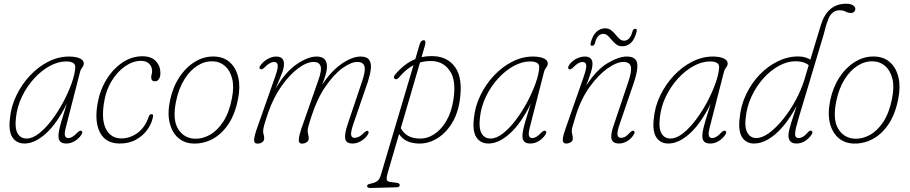

<svg xmlns="http://www.w3.org/2000/svg" viewBox="-20 -740 4737 1000"><path d="M323 -77Q315 -47 318.2 -34Q321.5 -21 336 -21Q356.5 -21 382 -48.5Q396.5 -63 404.5 -58.5Q413.5 -52.5 404 -38.5Q391.5 -19 370.5 -5.8Q349.5 7.5 324.5 7.5Q284.5 7.5 284.5 -31Q284.5 -42.5 287.5 -59.2Q290.5 -76 300 -108.8Q309.5 -141.5 328 -200Q276 -95.5 218.5 -44Q161 7.5 107.5 7.5Q66.5 7.5 45.2 -24Q24 -55.5 31.5 -120.5Q37 -184 65 -242.2Q93 -300.5 136.2 -346.5Q179.5 -392.5 232 -419Q284.5 -445.5 339 -445.5Q373.5 -445.5 394.8 -436.2Q416 -427 416.5 -410Q416.5 -398.5 408.5 -388.8Q400.5 -379 397.5 -367.5ZM63 -126Q56.5 -71 72 -44.8Q87.5 -18.5 119 -18.5Q149.5 -18.5 183.8 -45.5Q218 -72.5 250.8 -116Q283.5 -159.5 310.2 -210Q337 -260.5 353.8 -308Q370.5 -355.5 372 -389.5Q373 -420 324.5 -420Q282.5 -420 239 -396.2Q195.5 -372.5 157.8 -331.2Q120 -290 94.5 -237.2Q69 -184.5 63 -126Z M714 -423Q672.5 -423 631.5 -394.8Q590.5 -366.5 560.2 -316Q530 -265.5 520.5 -198Q508 -109.5 534 -64.2Q560 -19 612.5 -19Q655.5 -19 694.8 -46.5Q734 -74 754 -130.5Q759 -145.5 769 -145.5Q781 -145.5 776 -128.5Q770.5 -98 748.8 -66.5Q727 -35 690.5 -13.8Q654 7.5 604 7.5Q531 7.5 501.2 -49Q471.5 -105.5 488 -199.5Q499.5 -268 533.5 -324Q567.5 -380 616.5 -413.5Q665.5 -447 722 -447Q768 -447 791.8 -421.5Q815.5 -396 815.5 -360Q815.5 -339.5 807.5 -328Q799.5 -316.5 787.5 -316.5Q767.5 -316.5 767.5 -337.5Q767.5 -344.5 769.8 -352.5Q772 -360.5 772 -370Q772 -393.5 756.8 -408.2Q741.5 -423 714 -423Z M1098.5 -445.5Q1147 -443.5 1178.5 -414.2Q1210 -385 1221.2 -335.5Q1232.5 -286 1219.5 -223Q1203.5 -142.5 1167.5 -90.5Q1131.5 -38.5 1083.8 -14.2Q1036 10 984.5 7.5Q939.5 5.5 907.8 -22.2Q876 -50 863.8 -99.8Q851.5 -149.5 865.5 -217Q879.5 -285 914 -337.5Q948.5 -390 996.5 -419Q1044.5 -448 1098.5 -445.5ZM994.5 -17.5Q1033 -16 1072 -37.2Q1111 -58.5 1142 -105.2Q1173 -152 1187.5 -226Q1200 -287 1189.2 -330Q1178.5 -373 1151.8 -396.2Q1125 -419.5 1089.5 -420.5Q1048 -422.5 1009.2 -398.5Q970.5 -374.5 940.8 -327.2Q911 -280 897 -212.5Q877.5 -117.5 907.5 -68.8Q937.5 -20 994.5 -17.5Z M1549.5 -69.5 1637.5 -320.5Q1657.5 -376 1649.2 -396.8Q1641 -417.5 1613.5 -417.5Q1578.5 -417.5 1533.8 -384.8Q1489 -352 1446.8 -292.5Q1404.5 -233 1376.5 -152.5Q1360.5 -105.5 1355.5 -86.8Q1350.5 -68 1350.5 -57.5Q1350.5 -47.5 1353.2 -38.5Q1356 -29.5 1356 -19.5Q1356 -6.5 1345.8 0.8Q1335.5 8 1320.5 8Q1303 8 1303.5 -11.2Q1304 -30.5 1318.5 -71.5L1414 -343Q1428 -383 1426.5 -400Q1425 -417 1407.5 -417Q1385 -417 1357 -388Q1351.5 -383 1346.2 -380.2Q1341 -377.5 1336.5 -380Q1327 -385 1335 -397.5Q1349 -418 1372.5 -431.8Q1396 -445.5 1418 -445.5Q1459 -445.5 1459 -407Q1459 -383 1446.8 -354.5Q1434.5 -326 1415.5 -278Q1466.5 -365.5 1525.2 -405.5Q1584 -445.5 1629 -445.5Q1684.5 -445.5 1683 -391Q1682.5 -373 1676 -350.8Q1669.5 -328.5 1658 -298.5Q1705.5 -371 1760.2 -408.2Q1815 -445.5 1858.5 -445.5Q1891.5 -445.5 1903.2 -427.5Q1915 -409.5 1911.2 -379.5Q1907.5 -349.5 1895.5 -313L1822.5 -100.5Q1807.5 -58 1808.5 -40Q1809.5 -22 1827.5 -22Q1837.5 -22 1849.2 -27.8Q1861 -33.5 1877 -49.5Q1890 -61.5 1896 -58Q1900 -56 1899.8 -50.5Q1899.5 -45 1896.5 -40Q1885 -21 1862.8 -6.8Q1840.5 7.5 1816 7.5Q1781.5 7.5 1777.8 -18.5Q1774 -44.5 1791.5 -95L1867 -319.5Q1885.5 -374 1877.8 -395.8Q1870 -417.5 1841.5 -417.5Q1809 -417.5 1764.2 -385.5Q1719.5 -353.5 1675.8 -290.2Q1632 -227 1602 -134Q1590.5 -99 1586.5 -84Q1582.5 -69 1582.5 -59.5Q1582.5 -48 1585.2 -39Q1588 -30 1588 -19Q1588 -7 1577.5 0.5Q1567 8 1552.5 8Q1534 8 1536.5 -15.8Q1539 -39.5 1549.5 -69.5Z M2060 -339Q2048 -324 2038.5 -328Q2032 -330.5 2031.8 -337.5Q2031.5 -344.5 2037 -350.5Q2087 -410 2143 -432L2165.5 -508.5Q2172 -530.5 2186.5 -530.5Q2201 -530.5 2193 -502L2175.5 -442.5Q2205 -448.5 2238.5 -447.5Q2313 -444.5 2352 -388Q2391 -331.5 2375 -219Q2364.5 -146.5 2331.8 -95Q2299 -43.5 2253 -16.8Q2207 10 2156 7.5Q2124 6 2099.5 -5.5Q2075 -17 2058.5 -42L1997.5 166.5Q1993 182.5 1994 194Q1995 205.5 2013.5 208L2045.5 212Q2062 213.5 2062 224Q2062 235 2046 235.5L1911.5 239Q1892 239.5 1892 229.5Q1892 220 1908 217Q1934.5 212 1946 202.2Q1957.5 192.5 1963.5 172L2133.5 -400.5Q2095.5 -380.5 2060 -339ZM2160.5 -18.5Q2201.5 -16 2239.2 -39.5Q2277 -63 2304.5 -109.8Q2332 -156.5 2342 -223.5Q2356.5 -322 2323.2 -370.5Q2290 -419 2232.5 -422Q2198 -423.5 2167.5 -414.5L2067.5 -72.5Q2081 -47.5 2103.5 -33.8Q2126 -20 2160.5 -18.5Z M2739.5 -77Q2731.5 -47 2734.8 -34Q2738 -21 2752.5 -21Q2773 -21 2798.5 -48.5Q2813 -63 2821 -58.5Q2830 -52.5 2820.5 -38.5Q2808 -19 2787 -5.8Q2766 7.5 2741 7.5Q2701 7.5 2701 -31Q2701 -42.5 2704 -59.2Q2707 -76 2716.5 -108.8Q2726 -141.5 2744.5 -200Q2692.5 -95.5 2635 -44Q2577.5 7.5 2524 7.5Q2483 7.5 2461.8 -24Q2440.5 -55.5 2448 -120.5Q2453.5 -184 2481.5 -242.2Q2509.5 -300.5 2552.8 -346.5Q2596 -392.5 2648.5 -419Q2701 -445.5 2755.5 -445.5Q2790 -445.5 2811.2 -436.2Q2832.5 -427 2833 -410Q2833 -398.5 2825 -388.8Q2817 -379 2814 -367.5ZM2479.5 -126Q2473 -71 2488.5 -44.8Q2504 -18.5 2535.5 -18.5Q2566 -18.5 2600.2 -45.5Q2634.5 -72.5 2667.2 -116Q2700 -159.5 2726.8 -210Q2753.5 -260.5 2770.2 -308Q2787 -355.5 2788.5 -389.5Q2789.5 -420 2741 -420Q2699 -420 2655.5 -396.2Q2612 -372.5 2574.2 -331.2Q2536.5 -290 2511 -237.2Q2485.5 -184.5 2479.5 -126Z M2943.5 -379.5Q2939 -382 2939.2 -388Q2939.5 -394 2943.5 -400Q2957 -421 2980 -433.2Q3003 -445.5 3026 -445.5Q3066 -445.5 3066 -407Q3066 -392.5 3059.8 -370.2Q3053.5 -348 3033 -294Q3086.5 -376.5 3144.5 -411Q3202.5 -445.5 3244.5 -445.5Q3292 -445.5 3298.2 -411.5Q3304.5 -377.5 3281.5 -310L3206.5 -91Q3194 -54.5 3196 -38.2Q3198 -22 3215 -22Q3224.5 -22 3235.2 -27.5Q3246 -33 3261 -49.5Q3274 -62.5 3280.5 -58.5Q3289.5 -53 3281.5 -40Q3267 -16.5 3246.2 -4.5Q3225.5 7.5 3203 7.5Q3174.5 7.5 3166.2 -13.2Q3158 -34 3175 -83.5L3252.5 -314Q3272.5 -373.5 3265 -395.5Q3257.5 -417.5 3227.5 -417.5Q3192.5 -417.5 3145 -384.2Q3097.5 -351 3052.5 -289.2Q3007.5 -227.5 2980.5 -142.5Q2966 -97 2962 -81.5Q2958 -66 2958 -58Q2958 -48.5 2960.8 -38.8Q2963.5 -29 2963.5 -18Q2963.5 -6 2952.8 0.8Q2942 7.5 2928 7.5Q2913 7.5 2911.2 -8Q2909.5 -23.5 2924 -65.5L3021 -343Q3035 -383.5 3033.2 -400.2Q3031.5 -417 3014 -417Q2992 -417 2966 -389.5Q2951.5 -375.5 2943.5 -379.5ZM3220.5 -499Q3202.5 -499 3189.8 -508.8Q3177 -518.5 3166.5 -531.2Q3156 -544 3145.8 -553.8Q3135.5 -563.5 3122.5 -563.5Q3090.5 -563.5 3078.5 -515.5Q3075 -501.5 3063.5 -501.5Q3053 -501.5 3056.5 -516Q3066 -555 3086 -573.8Q3106 -592.5 3132 -592.5Q3150 -592.5 3162.8 -582.8Q3175.5 -573 3185.8 -560.2Q3196 -547.5 3206.5 -537.8Q3217 -528 3230 -528Q3261.5 -528 3274 -576Q3277.5 -590 3289 -590Q3299.5 -590 3295.5 -574.5Q3285.5 -535 3266.2 -517Q3247 -499 3220.5 -499Z M3676.5 -77Q3668.5 -47 3671.8 -34Q3675 -21 3689.5 -21Q3710 -21 3735.5 -48.5Q3750 -63 3758 -58.5Q3767 -52.5 3757.5 -38.5Q3745 -19 3724 -5.8Q3703 7.5 3678 7.5Q3638 7.5 3638 -31Q3638 -42.5 3641 -59.2Q3644 -76 3653.5 -108.8Q3663 -141.5 3681.5 -200Q3629.5 -95.5 3572 -44Q3514.5 7.5 3461 7.5Q3420 7.5 3398.8 -24Q3377.5 -55.5 3385 -120.5Q3390.5 -184 3418.5 -242.2Q3446.5 -300.5 3489.8 -346.5Q3533 -392.5 3585.5 -419Q3638 -445.5 3692.5 -445.5Q3727 -445.5 3748.2 -436.2Q3769.5 -427 3770 -410Q3770 -398.5 3762 -388.8Q3754 -379 3751 -367.5ZM3416.5 -126Q3410 -71 3425.5 -44.8Q3441 -18.5 3472.5 -18.5Q3503 -18.5 3537.2 -45.5Q3571.5 -72.5 3604.2 -116Q3637 -159.5 3663.8 -210Q3690.5 -260.5 3707.2 -308Q3724 -355.5 3725.5 -389.5Q3726.5 -420 3678 -420Q3636 -420 3592.5 -396.2Q3549 -372.5 3511.2 -331.2Q3473.5 -290 3448 -237.2Q3422.5 -184.5 3416.5 -126Z M4207.5 -40Q4195.5 -21 4174.8 -6.8Q4154 7.5 4128.5 7.5Q4086.5 7.5 4086.5 -35Q4086.5 -45.5 4090.2 -62Q4094 -78.5 4103.2 -108.2Q4112.5 -138 4129.5 -188.5Q4076 -90 4018.2 -41.2Q3960.5 7.5 3907.5 7.5Q3867 7.5 3845.8 -24Q3824.5 -55.5 3832 -121.5Q3837.5 -187.5 3865 -246.2Q3892.5 -305 3935.2 -349.8Q3978 -394.5 4030 -420.2Q4082 -446 4136.5 -446Q4158 -446 4173.8 -441.2Q4189.5 -436.5 4200.5 -429L4254.5 -607Q4288.5 -720.5 4386.5 -720.5Q4409.5 -720.5 4422.2 -712.5Q4435 -704.5 4435 -693.5Q4435 -686 4429.2 -679.2Q4423.5 -672.5 4412.5 -672.5Q4397 -672.5 4384.2 -679.5Q4371.5 -686.5 4352 -686.5Q4330.5 -686.5 4314.8 -672Q4299 -657.5 4292.5 -635.5Q4284.5 -616.5 4280.2 -598.8Q4276 -581 4269 -557L4140 -126.5Q4123.5 -72.5 4121.2 -46.8Q4119 -21 4140 -21Q4150.5 -21 4161.8 -27.5Q4173 -34 4186.5 -49.5Q4190.5 -54.5 4196.5 -58Q4202.5 -61.5 4207 -58.5Q4216 -53 4207.5 -40ZM3863.5 -123Q3857.5 -75 3873.2 -48Q3889 -21 3919 -21Q3949.5 -21 3985.8 -47.5Q4022 -74 4058 -118.5Q4094 -163 4123.8 -217.5Q4153.5 -272 4170.5 -328L4192 -400.5Q4167 -421 4123.5 -421Q4080.5 -421 4037 -397.2Q3993.5 -373.5 3956.2 -332.2Q3919 -291 3894 -237.2Q3869 -183.5 3863.5 -123Z M4537 -445.5Q4585.5 -443.5 4617 -414.2Q4648.5 -385 4659.8 -335.5Q4671 -286 4658 -223Q4642 -142.5 4606 -90.5Q4570 -38.5 4522.2 -14.2Q4474.5 10 4423 7.5Q4378 5.5 4346.2 -22.2Q4314.5 -50 4302.2 -99.8Q4290 -149.5 4304 -217Q4318 -285 4352.5 -337.5Q4387 -390 4435 -419Q4483 -448 4537 -445.5ZM4433 -17.5Q4471.5 -16 4510.5 -37.2Q4549.5 -58.5 4580.5 -105.2Q4611.5 -152 4626 -226Q4638.5 -287 4627.8 -330Q4617 -373 4590.2 -396.2Q4563.5 -419.5 4528 -420.5Q4486.5 -422.5 4447.8 -398.5Q4409 -374.5 4379.2 -327.2Q4349.5 -280 4335.5 -212.5Q4316 -117.5 4346 -68.8Q4376 -20 4433 -17.5Z"/></svg>

Font: Fraunces 72pt S100 Thin
Style: Italic
Weight: 100
Italic angle: -16°
Version: Version 1.000; ttfautohint (v1.8.3)